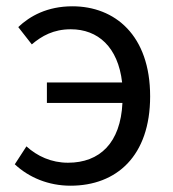

<svg xmlns="http://www.w3.org/2000/svg" viewBox="-20 -577 550 610"><path d="M129 -250H369C363 -123 297 -60 196 -60C143 -60 98 -81 64 -112L27 -55C72 -13 134 13 204 13C350 13 457 -81 457 -271C457 -465 345 -557 210 -557C130 -557 75 -526 38 -491L81 -436C113 -463 150 -484 205 -484C291 -484 355 -428 368 -315H129Z"/></svg>

Font: Noto Sans Mono CJK SC
Style: Regular
Weight: 400
Designer: Ryoko NISHIZUKA 西塚涼子 (kana, bopomofo & ideographs); Paul D. Hunt (Latin, Greek & Cyrillic); Sandoll Communications 산돌커뮤니
Foundry: Adobe
Version: Version 2.004;hotconv 1.0.118;makeotfexe 2.5.65603